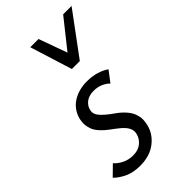

<svg xmlns="http://www.w3.org/2000/svg" viewBox="-233 -823 904 904"><g transform="rotate(-45 218.5 -371.5)"><path d="M134 9Q87 9 54 -7Q21 -23 2 -43L51 -91Q65 -74 89.5 -61.5Q114 -49 145 -49Q179 -49 200 -66.5Q221 -84 227 -108Q229 -116 229 -123Q229 -138 220 -152.5Q211 -167 193 -182Q175 -197 154 -212Q133 -227 115.5 -246Q98 -265 91.5 -284Q85 -303 85 -319Q85 -333 88 -348Q94 -372 107 -391Q120 -410 139.5 -423Q159 -436 183.5 -443Q208 -450 237 -450Q272 -450 301 -441Q330 -432 349 -418L308 -364Q295 -378 274 -387Q253 -396 229 -396Q195 -396 176 -380.5Q157 -365 153 -345Q151 -338 151 -332Q151 -319 160.5 -305.5Q170 -292 188 -277Q206 -262 227.5 -247Q249 -232 266.5 -212Q284 -192 290.5 -172.5Q297 -153 297 -137Q297 -122 293 -105Q282 -56 240 -23.5Q198 9 134 9ZM228 -541 162 -752H217L268 -610L381 -752H437L281 -541Z"/></g></svg>

Font: Isabella Sans
Style: Italic
Weight: 400
Italic angle: -12°
Designer: Christian Thalmann (Catharsis Fonts), Cristiano Sobral
Foundry: The Isabella Sans Project Authors
Version: Version 2.026; ttfautohint (v1.8.4.7-5d5b-dirty)